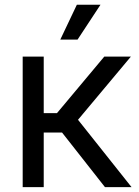

<svg xmlns="http://www.w3.org/2000/svg" viewBox="-20 -773 574 793"><path d="M73.7 0V-539.1H160.6V-305.7H215.3L410.6 -539.1H520.5L302.2 -278.3L523.4 0H413.6L236.3 -225.6H160.6V0ZM229 -609.4 297.4 -753.4H395L300.3 -609.4Z"/></svg>

Font: Inter 18pt
Style: Regular
Weight: 400
Designer: Rasmus Andersson
Foundry: rsms
Version: Version 4.001;git-66647c0bb